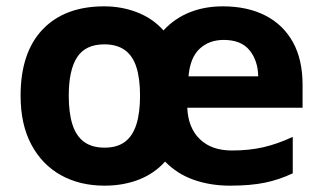

<svg xmlns="http://www.w3.org/2000/svg" viewBox="-20 -576 1018 606"><path d="M683 -556Q761 -556 817.5 -527Q874 -498 904.5 -443Q935 -388 935 -308V-236H571Q574 -172 611 -136.5Q648 -101 712 -101Q767 -101 812 -111.5Q857 -122 904 -144V-29Q862 -9 816.5 0.5Q771 10 706 10Q644 10 591.5 -8.5Q539 -27 501 -66Q467 -28 418 -9Q369 10 310 10Q232 10 172.5 -23Q113 -56 79 -119.5Q45 -183 45 -274Q45 -410 114.5 -483Q184 -556 309 -556Q364 -556 413 -537Q462 -518 496 -480Q531 -518 578.5 -537Q626 -556 683 -556ZM309 -436Q250 -436 223.5 -395.5Q197 -355 197 -274Q197 -220 208.5 -183.5Q220 -147 245 -128.5Q270 -110 310 -110Q350 -110 374.5 -128.5Q399 -147 410.5 -183.5Q422 -220 422 -274Q422 -328 410.5 -364Q399 -400 374 -418Q349 -436 309 -436ZM686 -450Q640 -450 610 -422Q580 -394 575 -335H795Q794 -385 767.5 -417.5Q741 -450 686 -450Z"/></svg>

Font: Noto Sans Thaana
Style: Regular
Weight: 400
Designer: Monotype Design Team
Foundry: Monotype Imaging Inc.
Version: Version 2.001